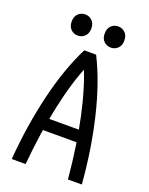

<svg xmlns="http://www.w3.org/2000/svg" viewBox="-149 -874 735 950"><g transform="rotate(20 219.0 -398.5)"><path d="M187.5 -627.9H250Q310.5 -507.8 349.6 -345.2Q388.7 -182.6 403.3 0H330.1Q314.5 -173.8 283.2 -317.9Q252 -461.9 208 -563.5H229.5Q185.5 -461.9 154.3 -317.9Q123 -173.8 107.4 0H34.2Q48.8 -182.6 87.9 -345.2Q127 -507.8 187.5 -627.9ZM344.7 -250V-187.5H94.7V-250ZM80.1 -741.2Q80.1 -767.6 95.2 -782.2Q110.4 -796.9 131.8 -796.9Q153.3 -796.9 168.5 -782.2Q183.6 -767.6 183.6 -741.2Q183.6 -714.8 168.5 -700.2Q153.3 -685.5 131.8 -685.5Q110.4 -685.5 95.2 -700.2Q80.1 -714.8 80.1 -741.2ZM253.9 -741.2Q253.9 -767.6 269 -782.2Q284.2 -796.9 305.7 -796.9Q327.1 -796.9 342.3 -782.2Q357.4 -767.6 357.4 -741.2Q357.4 -714.8 342.3 -700.2Q327.1 -685.5 305.7 -685.5Q284.2 -685.5 269 -700.2Q253.9 -714.8 253.9 -741.2Z"/></g></svg>

Font: Sudo Var
Style: Regular
Weight: 400
Monospace: yes
Designer: Jens Kutilek
Foundry: Jens Kutilek
Version: Version 0.065;FEAKit 1.0